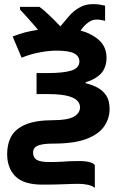

<svg xmlns="http://www.w3.org/2000/svg" viewBox="-20 -694 595 941"><path d="M435.1 -673.8Q458 -673.8 472.7 -670.9Q489.7 -667.5 495.1 -666V-591.8Q488.3 -594.2 477.1 -595.7Q466.8 -598.1 452.1 -598.1Q431.6 -598.1 412.1 -583.5Q391.1 -568.4 375 -543.9Q428.2 -530.3 465.8 -497.1Q502 -463.4 502 -411.1Q502 -362.8 474.6 -333Q446.3 -304.2 399.9 -291V-286.1Q434.1 -277.8 459.5 -263.7Q485.8 -249 501.5 -224.6Q517.1 -200.2 517.1 -159.2Q517.1 -114.7 491.2 -75.7Q465.3 -37.1 405.3 -13.7Q345.2 9.8 242.2 9.8Q200.2 9.8 178.7 15.6Q157.7 20.5 149.4 31.2Q142.1 40.5 142.1 54.2Q142.1 78.6 160.6 89.8Q178.7 100.1 222.2 100.1Q257.8 100.1 280.8 98.6Q313.5 96.7 321.3 96.2Q346.7 95.2 363.8 95.2Q398.9 95.2 418.9 100.6Q438.5 106 444.8 115.2V227.1Q436 218.3 412.1 211.9Q386.7 207 369.1 207Q331.1 207 292 209Q252.9 210.9 188 210.9Q95.7 210.9 55.2 169.9Q15.1 129.4 15.1 61Q15.1 10.3 36.1 -26.9Q57.1 -64 107.4 -84.5Q157.2 -105 243.2 -105Q309.1 -105 340.8 -121.6Q372.1 -138.7 372.1 -168Q372.1 -232.9 216.8 -232.9H159.2V-335.9H213.9Q288.1 -335.9 328.6 -347.7Q369.1 -360.4 369.1 -393.1Q369.1 -418.9 342.8 -432.6Q317.4 -445.8 257.8 -445.8Q218.8 -445.8 172.9 -437Q128.4 -428.7 85.9 -411.1L42 -515.1Q73.7 -527.3 100.6 -534.7Q130.4 -542.5 166 -547.9Q138.7 -581.1 120.6 -600.6Q100.6 -623.5 78.1 -647V-660.2H173.8Q196.8 -643.6 221.7 -619.1Q248 -594.2 275.9 -564.9Q307.1 -602.5 316.9 -613.3Q338.4 -639.2 368.2 -656.2Q396.5 -673.8 435.1 -673.8Z"/></svg>

Font: Droid Sans Thai
Style: Bold
Weight: 700
Designer: Steve Matteson
Foundry: Ascender Corporation
Version: Version 1.00